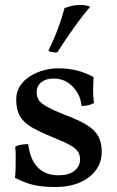

<svg xmlns="http://www.w3.org/2000/svg" viewBox="-20 -741 468 770"><path d="M355 -432Q354 -408 353.5 -381Q353 -354 357 -328Q347 -322 334 -319Q321 -316 307 -316Q305 -344 290.5 -369Q276 -394 252 -410Q228 -426 195 -426Q164 -426 145.5 -411Q127 -396 127 -371Q127 -354 134.5 -341Q142 -328 167.5 -313.5Q193 -299 246 -278Q300 -258 331 -238Q362 -218 375 -193Q388 -168 388 -132Q388 -90 364 -58Q340 -26 298.5 -8.5Q257 9 205 9Q145 9 109.5 -0.5Q74 -10 40 -28Q42 -44 42.5 -67Q43 -90 43 -113Q43 -136 41 -152Q49 -158 63.5 -160.5Q78 -163 93 -163Q101 -100 132 -69Q163 -38 215 -38Q256 -38 278.5 -56Q301 -74 301 -102Q301 -120 292.5 -133Q284 -146 261 -159Q238 -172 193 -190Q139 -212 106.5 -231Q74 -250 59.5 -276Q45 -302 45 -342Q45 -374 61 -397.5Q77 -421 102.5 -436.5Q128 -452 157 -459.5Q186 -467 211 -467Q256 -467 290 -458Q324 -449 355 -432ZM210 -531Q201 -530 191.5 -531.5Q182 -533 174 -537Q198 -587 213.5 -629Q229 -671 239 -709Q261 -717 279.5 -719.5Q298 -722 313 -721Q322 -720 329.5 -718Q337 -716 342 -714Q309 -676 274 -626.5Q239 -577 210 -531Z"/></svg>

Font: Vollkorn
Style: Regular
Weight: 400
Designer: Friedrich Althausen
Foundry: Friedrich Althausen
Version: Version 5.001